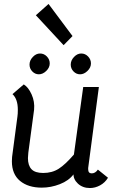

<svg xmlns="http://www.w3.org/2000/svg" viewBox="-20 -939 640 969"><path d="M191 8Q122 8 81 -26Q40 -60 40 -125Q40 -139 41 -147L68 -351Q70 -363 70 -385Q70 -439 43 -464L100 -513Q123 -499 139.5 -462.5Q156 -426 152 -385L123 -169Q121 -149 121 -141Q121 -104 139 -85Q157 -66 198 -66Q243 -66 276.5 -87.5Q310 -109 353 -159L400 -500H479L425 -91V-85Q425 -64 443 -64Q461 -64 474 -83L525 -42Q510 -17 485 -3.5Q460 10 434 10Q397 10 373 -12.5Q349 -35 351 -64V-59Q327 -27 282 -9.5Q237 8 191 8ZM129 -613Q129 -634 145.5 -651.5Q162 -669 182 -669Q202 -669 216.5 -654Q231 -639 231 -619Q231 -598 213.5 -581Q196 -564 176 -564Q157 -564 143 -578.5Q129 -593 129 -613ZM337 -613Q337 -634 353.5 -651.5Q370 -669 390 -669Q410 -669 424.5 -654Q439 -639 439 -619Q439 -598 421.5 -581Q404 -564 384 -564Q365 -564 351 -578.5Q337 -593 337 -613ZM161 -862 225 -919 346 -757 301 -711Z"/></svg>

Font: Bellota
Style: Bold Italic
Weight: 700
Italic angle: -7.5°
Designer: Kemie Guaida
Foundry: Kemie Guaida
Version: Version 4.001